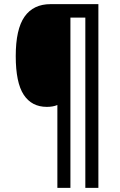

<svg xmlns="http://www.w3.org/2000/svg" viewBox="-20 -831 580 927"><path d="M455 76H392V-746H320V76H257V-324Q236 -315 206 -315Q133 -315 94.5 -373.5Q56 -432 56 -560Q56 -690 98.5 -750.5Q141 -811 224 -811H455Z"/></svg>

Font: Noto Sans Tamil UI Condensed Medium
Style: Regular
Weight: 500
Width: 3
Designer: Jelle Bosma - Monotype Design Team
Foundry: Monotype Imaging Inc.
Version: Version 2.004; ttfautohint (v1.8.4.7-5d5b)